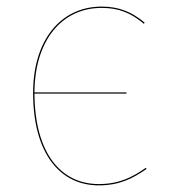

<svg xmlns="http://www.w3.org/2000/svg" viewBox="-20 -547 514 576"><path d="M417.6 -43.6C378.4 -16.4 338.8 5.2 276.4 5.2C162.5 5.2 84.4 -87.7 83.4 -266.1H359.4V-269.9H83.4C84.3 -426.6 165.8 -523.3 285.1 -523.3C335.9 -523.3 372.8 -508.3 411.7 -475.6L413.9 -479.1C375.3 -511.3 337.2 -527.2 285.1 -527.2C161.8 -527.2 79.3 -426.2 79.3 -268.4C79.3 -87 159.8 9.1 276.4 9.1C340.1 9.1 379.7 -12.8 419.6 -40.1Z"/></svg>

Font: Fira Sans Four
Style: Regular
Weight: 100
Designer: Carrois Corporate & Edenspiekermann AG
Foundry: Carrois Corporate GbR & Edenspiekermann AG
Version: Version 4.203;PS 004.203;hotconv 1.0.88;makeotf.lib2.5.64775